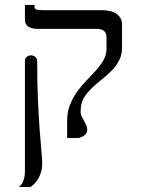

<svg xmlns="http://www.w3.org/2000/svg" viewBox="-20 -560 582 779"><path d="M130.4 -442.9Q109.9 -442.9 95.5 -451.7Q81.1 -460.4 81.1 -481V-540H120.1V-531.7Q120.1 -528.8 121.3 -526.4Q122.6 -523.9 126.2 -522.2Q129.9 -520.5 136.5 -519.5Q143.1 -518.6 153.8 -518.6H395.5Q413.1 -518.6 427.5 -514.9Q441.9 -511.2 452.6 -503.9Q463.4 -496.6 469.2 -485.8Q475.1 -475.1 475.1 -460.4V-366.2Q475.1 -339.8 465.3 -319.3Q455.6 -298.8 440.2 -281.2Q424.8 -263.7 406 -248.5Q387.2 -233.4 369.1 -217.8Q351.1 -202.1 336.2 -185.3Q321.3 -168.5 313.5 -147.9Q309.1 -136.7 308.1 -124.8Q307.1 -112.8 307.1 -105Q307.1 -97.2 311.3 -88.4Q315.4 -79.6 320.6 -70.3Q325.7 -61 329.8 -51.8Q334 -42.5 334 -34.7Q334 -21 325 -12.9Q315.9 -4.9 298.8 0H252.4V-69.8Q252.4 -106.4 264.2 -135.5Q275.9 -164.6 293.7 -189.2Q311.5 -213.9 332.3 -234.9Q353 -255.9 370.8 -276.1Q388.7 -296.4 400.4 -317.1Q412.1 -337.9 412.1 -361.3V-407.2Q412.1 -426.8 401.9 -434.8Q391.6 -442.9 372.6 -442.9ZM130.9 -311Q130.9 -223.6 134 -153.3Q137.2 -83 141.1 -30.8Q145 21.5 148.2 54.9Q151.4 88.4 151.4 102.5Q151.4 121.6 147 136.7Q142.6 151.9 136 163.6Q129.4 175.3 120.8 183.8Q112.3 192.4 104.5 198.7H57.1Q61.5 194.8 65.9 189.5Q70.3 184.1 73.5 176.5Q76.7 168.9 78.9 158.4Q81.1 147.9 81.1 133.8V-311Q81.1 -323.2 88.6 -329.3Q96.2 -335.4 106 -335.4Q115.2 -335.4 123 -329.3Q130.9 -323.2 130.9 -311Z"/></svg>

Font: Arian Grqi
Style: Regular
Weight: 400
Designer: Ruben Hakobyan (Tarumian)
Foundry: Ruben Hakobyan (Tarumian)
Version: Version 1.003